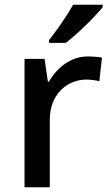

<svg xmlns="http://www.w3.org/2000/svg" viewBox="-20 -786 465 806"><path d="M411 -756V-766H287C262 -721 216 -655 186 -618V-606H256C304 -642 382 -719 411 -756ZM349 -549C275 -549 219 -501 185 -443H181L167 -539H83V0H189V-284C189 -390 262 -452 343 -452C360 -452 382 -449 397 -445L408 -544C392 -547 368 -549 349 -549Z"/></svg>

Font: Noto Sans Malayalam Medium
Style: Regular
Weight: 500
Designer: Jelle Bosma - Monotype Design Team
Foundry: Monotype Imaging Inc.
Version: Version 2.104